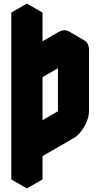

<svg xmlns="http://www.w3.org/2000/svg" viewBox="-20 -870 560 1070"><path d="M303 -590 390 -640Q424 -660 450 -645Q476 -630 476 -590V-250Q476 -224 464 -194Q452 -164 432.5 -138.5Q413 -113 390 -100L217 0V130L130 180V-750L217 -800V-440Q217 -467 229 -496.5Q241 -526 260.5 -551.5Q280 -577 303 -590ZM390 -540 217 -440V-100L390 -200ZM390 -540V-200L303 -250V-590ZM390 -200 217 -100 130 -150 303 -250ZM450 -645Q424 -660 390 -640L303 -590Q280 -577 260.5 -551.5Q241 -526 229 -496.5Q217 -467 217 -440L130 -490Q130 -517 142 -546.5Q154 -576 174 -601.5Q194 -627 217 -640L303 -690Q338 -710 364 -695ZM217 -800 130 -750 43 -800 130 -850ZM130 -750V180L43 130V-800Z"/></svg>

Font: Nabla Normal
Style: Regular
Weight: 400
Designer: Arthur Reinders Folmer
Version: Version 1.000